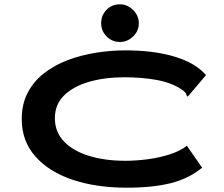

<svg xmlns="http://www.w3.org/2000/svg" viewBox="-20 -862 1040 892"><path d="M569 10Q427 10 317 -27Q207 -64 144 -135.5Q81 -207 81 -308Q81 -379 109 -432Q137 -485 185.5 -522.5Q234 -560 295.5 -583Q357 -606 425.5 -617Q494 -628 561 -628Q696 -628 792.5 -598.5Q889 -569 937 -513L859 -421L852 -413L847 -418Q846 -426 841.5 -431.5Q837 -437 823 -447Q776 -478 708 -490.5Q640 -503 557 -503Q467 -503 394 -482Q321 -461 278 -419Q235 -377 235 -313Q235 -249 277 -205Q319 -161 393 -138Q467 -115 563 -115Q613 -115 668.5 -122.5Q724 -130 772 -146Q820 -162 848 -185L919 -83Q859 -33 775 -11.5Q691 10 569 10ZM537 -667Q501 -667 475.5 -692.5Q450 -718 450 -754Q450 -791 475 -816.5Q500 -842 537 -842Q572 -842 598.5 -815.5Q625 -789 625 -754Q625 -718 598.5 -692.5Q572 -667 537 -667Z"/></svg>

Font: Inconsolata UltraExpanded Black
Style: Regular
Weight: 900
Width: 9
Monospace: yes
Designer: Raph Levien, Cyreal, Brenton Simpson
Foundry: Raph Levien, Cyreal, Google
Version: Version 3.001; ttfautohint (v1.8.2.53-6de2)